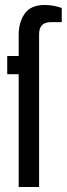

<svg xmlns="http://www.w3.org/2000/svg" viewBox="-20 -751 268 771"><path d="M228 -719V-662H184Q137 -662 137 -614V0H55V-453H9V-526H55V-610Q55 -662 79.5 -696.5Q104 -731 159 -731Q194 -731 228 -719Z"/></svg>

Font: Archivo Narrow
Style: Regular
Weight: 400
Designer: Hector Gatti
Foundry: Omnibus-Type
Version: Version 1.003